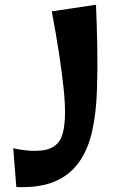

<svg xmlns="http://www.w3.org/2000/svg" viewBox="-20 -788 503 812"><path d="M390 -408Q387 -308 369 -230Q351 -152 311.5 -98.5Q272 -45 208 -19Q144 7 49 3L36 -161Q63 -155 85.5 -152.5Q108 -150 127 -150Q181 -150 208.5 -169Q236 -188 245.5 -224.5Q255 -261 255 -312Q255 -358 248.5 -419Q242 -480 230 -559.5Q218 -639 199 -740L386 -768Q390 -676 391.5 -583.5Q393 -491 390 -408Z"/></svg>

Font: Marhey Medium
Style: Regular
Weight: 500
Designer: Nur Syamsi & Bustanul Arifin
Foundry: Namelatype
Version: Version 1.000